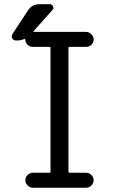

<svg xmlns="http://www.w3.org/2000/svg" viewBox="-20 -880 540 900"><path d="M305.7 -660.2Q300.8 -660.2 300.8 -655.3V-75.2Q300.8 -70.3 305.7 -70.3H383.8Q397.5 -70.3 408.2 -59.6Q418.9 -48.8 418.9 -35.2Q418.9 -21.5 408.7 -10.7Q398.4 0 383.8 0H133.8Q120.1 0 109.4 -10.7Q98.6 -21.5 98.6 -35.2Q98.6 -48.8 109.4 -59.6Q120.1 -70.3 133.8 -70.3H211.9Q216.8 -70.3 216.8 -75.2V-655.3Q216.8 -660.2 211.9 -660.2H133.8Q120.1 -660.2 109.9 -669.4Q99.6 -678.7 98.6 -693.4Q98.6 -695.3 97.2 -696.8Q95.7 -698.2 94.7 -697.3Q77.1 -690.4 64.5 -690.4H53.7Q43 -690.4 37.6 -700.2Q32.2 -710 38.1 -719.7L110.4 -830.1Q129.9 -860.4 164.1 -860.4H213.9Q223.6 -860.4 228.5 -850.1Q233.4 -839.8 225.6 -833L137.7 -734.4Q136.7 -733.4 137.2 -731.9Q137.7 -730.5 138.7 -730.5H383.8Q397.5 -730.5 408.2 -719.7Q418.9 -709 418.9 -694.8Q418.9 -680.7 408.7 -670.4Q398.4 -660.2 383.8 -660.2Z"/></svg>

Font: Rounded-L Mgen+ 2m regular
Style: Regular
Weight: 400
Designer: [Source Han Sans]
Ryoko NISHIZUKA  (kana & ideographs); Paul D. Hunt (Latin, Greek & Cyrillic); Wenlong ZHANG  (bopomofo
Version: Version 1.059.20150602